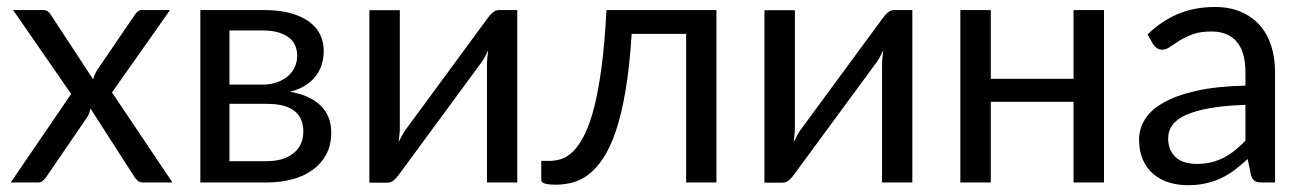

<svg xmlns="http://www.w3.org/2000/svg" viewBox="-20 -536 3830 564"><path d="M486.5 0H401Q390 0 383.8 -5.8Q377.5 -11.5 373.5 -18.5L246 -217Q244 -210 241.8 -203.2Q239.5 -196.5 235.5 -191L117.5 -18.5Q112.5 -11.5 106.8 -5.8Q101 0 91 0H11.5L189 -260L18.5 -506.5H104Q115 -506.5 120 -503Q125 -499.5 129 -493L253.5 -303Q257.5 -317.5 266 -331L375 -491Q379.5 -498 384.8 -502.2Q390 -506.5 397.5 -506.5H479.5L309 -264.5Z M763 -62.5Q813 -62.5 842 -85.8Q871 -109 871 -149.5Q871 -167.5 865.5 -182.2Q860 -197 847.5 -208Q835 -219 814.2 -225Q793.5 -231 763.5 -231H654V-62.5ZM654 -446.5V-287.5H751.5Q773.5 -287.5 792.2 -293.8Q811 -300 824.5 -311.2Q838 -322.5 845.5 -338.2Q853 -354 853 -373Q853 -387 848 -400.2Q843 -413.5 831 -423.8Q819 -434 799.5 -440.2Q780 -446.5 751.5 -446.5ZM754 -506.5Q801 -506.5 834.5 -497Q868 -487.5 889.5 -471.2Q911 -455 921 -433Q931 -411 931 -386Q931 -369.5 926.5 -351.5Q922 -333.5 910.8 -317Q899.5 -300.5 880.2 -287.2Q861 -274 832 -266.5Q890 -256.5 921.5 -226.2Q953 -196 953 -146.5Q953 -109.5 938.2 -82.2Q923.5 -55 897.8 -36.5Q872 -18 837.5 -9Q803 0 763.5 0H568.5V-506.5Z M1499.5 -506.5V0H1410.5V-344Q1410.5 -354 1411.5 -365.5Q1412.5 -377 1414 -388.5Q1409.5 -378.5 1405 -370Q1400.5 -361.5 1395.5 -354.5L1151 -22Q1145.5 -14 1137.2 -6.8Q1129 0.5 1119 0.5H1065V-506H1154.5V-162Q1154.5 -152.5 1153.5 -141.2Q1152.5 -130 1151 -118.5Q1155.5 -128 1160 -136.2Q1164.5 -144.5 1169 -151.5L1413.5 -484Q1419 -492 1427.5 -499.2Q1436 -506.5 1446 -506.5Z M2084.5 0H1995.5V-436.5H1835.5Q1829.5 -340 1817.5 -269.8Q1805.5 -199.5 1788.8 -150.2Q1772 -101 1751.2 -70.2Q1730.5 -39.5 1707.8 -22.5Q1685 -5.5 1660.8 0.5Q1636.5 6.5 1612.5 6.5Q1570 6.5 1570 -7V-63.5H1596Q1613 -63.5 1630.5 -69.5Q1648 -75.5 1664.8 -92.5Q1681.5 -109.5 1697 -140.2Q1712.5 -171 1725.2 -220.2Q1738 -269.5 1747.2 -339.8Q1756.5 -410 1761.5 -506.5H2084.5Z M2660 -506.5V0H2571V-344Q2571 -354 2572 -365.5Q2573 -377 2574.5 -388.5Q2570 -378.5 2565.5 -370Q2561 -361.5 2556 -354.5L2311.5 -22Q2306 -14 2297.8 -6.8Q2289.5 0.5 2279.5 0.5H2225.5V-506H2315V-162Q2315 -152.5 2314 -141.2Q2313 -130 2311.5 -118.5Q2316 -128 2320.5 -136.2Q2325 -144.5 2329.5 -151.5L2574 -484Q2579.5 -492 2588 -499.2Q2596.5 -506.5 2606.5 -506.5Z M3223 -506.5V0H3133.5V-237H2890.5V0H2801V-506.5H2890.5V-304.5H3133.5V-506.5Z M3638.5 -228Q3577 -226 3533.8 -218.2Q3490.5 -210.5 3463.2 -198Q3436 -185.5 3423.8 -168.5Q3411.5 -151.5 3411.5 -130.5Q3411.5 -110.5 3418 -96Q3424.5 -81.5 3435.8 -72.2Q3447 -63 3462.2 -58.8Q3477.5 -54.5 3495 -54.5Q3518.5 -54.5 3538 -59.2Q3557.5 -64 3574.8 -73Q3592 -82 3607.8 -94.5Q3623.5 -107 3638.5 -123ZM3351 -435Q3393 -475.5 3441.5 -495.5Q3490 -515.5 3549 -515.5Q3591.5 -515.5 3624.5 -501.5Q3657.5 -487.5 3680 -462.5Q3702.5 -437.5 3714 -402Q3725.5 -366.5 3725.5 -324V0H3686Q3673 0 3666 -4.2Q3659 -8.5 3655 -21L3645 -69Q3625 -50.5 3606 -36.2Q3587 -22 3566 -12.2Q3545 -2.5 3521.2 2.8Q3497.5 8 3468.5 8Q3439 8 3413 -0.2Q3387 -8.5 3367.8 -25Q3348.5 -41.5 3337.2 -66.8Q3326 -92 3326 -126.5Q3326 -156.5 3342.5 -184.2Q3359 -212 3396 -233.5Q3433 -255 3492.5 -268.8Q3552 -282.5 3638.5 -284.5V-324Q3638.5 -383 3613 -413.2Q3587.5 -443.5 3538.5 -443.5Q3505.5 -443.5 3483.2 -435.2Q3461 -427 3444.8 -416.8Q3428.5 -406.5 3416.8 -398.2Q3405 -390 3393.5 -390Q3384.5 -390 3378 -394.8Q3371.5 -399.5 3367 -406.5Z"/></svg>

Font: Lato-Regular
Style: Regular
Weight: 400
Designer: Lukasz Dziedzic with Adam Twardoch and Botio Nikoltchev
Foundry: tyPoland Lukasz Dziedzic
Version: Version 2.015; 2015-08-06; http://www.latofonts.com/